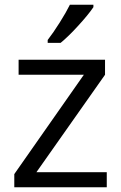

<svg xmlns="http://www.w3.org/2000/svg" viewBox="-20 -786 508 806"><path d="M428.2 0H40V-55.2L332 -472.2H58.1V-535.2H420.9V-472.2L132.8 -63H428.2ZM180.2 -618.2Q203.6 -648.4 230.7 -691.4Q257.8 -734.4 273.4 -766.1H372.1V-755.9Q350.6 -724.1 308.1 -677.7Q265.6 -631.3 234.4 -606H180.2Z"/></svg>

Font: HunimalSansv1.5
Style: Regular
Weight: 400
Foundry: Ascender Corporation
Version: Version 1.10